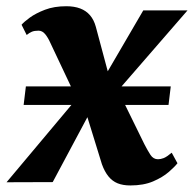

<svg xmlns="http://www.w3.org/2000/svg" viewBox="-54 -570 606 601"><path d="M354 10.5Q331 10.5 314.2 3.8Q297.5 -3 285.5 -17.8Q273.5 -32.5 265 -56L202.5 -258.5L243.5 -248L111 0L-33.5 0.5L219 -300.5L206 -219L103.5 -436Q96.5 -452 87.5 -463Q78.5 -474 66.5 -474Q54 -474 46 -470.8Q38 -467.5 29.5 -460.5L13.5 -492.5Q20.5 -501 39.2 -514.8Q58 -528.5 86.8 -539.5Q115.5 -550.5 153.5 -550.5Q178.5 -550.5 197 -543.5Q215.5 -536.5 227.8 -522.2Q240 -508 246 -486L296.5 -297.5L258 -303.5L394.5 -537.5H533L280.5 -246.5L294.5 -329.5L398 -118.5Q408 -99 417 -85.2Q426 -71.5 440.5 -71.5Q449 -71.5 458.5 -75.2Q468 -79 483.5 -92L501.5 -59Q493 -48 474 -31.5Q455 -15 425.2 -2.2Q395.5 10.5 354 10.5ZM20 -241.5 27 -299.5H480.5L473.5 -241.5Z"/></svg>

Font: Merriweather 60pt ExtraBold
Style: Italic
Weight: 800
Italic angle: -7.8°
Version: Version 2.101